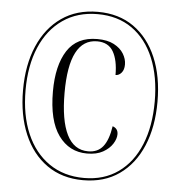

<svg xmlns="http://www.w3.org/2000/svg" viewBox="-52 -775 786 835"><g transform="rotate(5 340.5 -357.5)"><path d="M341 10Q249 10 183 -36.5Q117 -83 82 -166Q47 -249 47 -358Q47 -468 82.5 -550.5Q118 -633 184 -679Q250 -725 342 -725Q434 -725 499 -679Q564 -633 599 -550.5Q634 -468 634 -358Q634 -248 599 -165Q564 -82 498.5 -36Q433 10 341 10ZM344 0Q431 0 493.5 -44.5Q556 -89 589 -169.5Q622 -250 622 -358Q622 -466 588.5 -546.5Q555 -627 492.5 -671Q430 -715 342 -715Q254 -715 190 -670.5Q126 -626 92 -546Q58 -466 58 -359Q58 -250 92.5 -169.5Q127 -89 191.5 -44.5Q256 0 344 0ZM348 -107Q270 -107 223.5 -171.5Q177 -236 177 -363Q177 -477 219 -542Q261 -607 350 -607Q394 -607 422.5 -592Q451 -577 465 -554Q479 -531 479 -507Q479 -484 468 -471Q457 -458 442 -458Q442 -523 420.5 -560Q399 -597 350 -597Q228 -597 228 -362Q228 -242 259 -179.5Q290 -117 352 -117Q394 -117 417 -146Q440 -175 449 -235Q473 -227 473 -202Q473 -182 459 -160Q445 -138 417.5 -122.5Q390 -107 348 -107Z"/></g></svg>

Font: Noto Serif Display ExtraCondensed SemiBold
Style: Regular
Weight: 600
Width: 2
Designer: Monotype Design Team
Foundry: Monotype Imaging Inc.
Version: Version 2.009